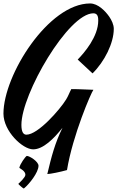

<svg xmlns="http://www.w3.org/2000/svg" viewBox="-30 -782 679 1112"><path d="M511 -262C466 -263 432 -266 383 -266C372 -246 365 -225 353 -206C317 -147 190 -2 123 -2C105 -2 94 -18 94 -59C94 -237 365 -705 511 -705C538 -705 539 -679 539 -663C539 -570 459 -477 420 -437L506 -357C575 -425 629 -532 629 -615C629 -640 616 -666 603 -685C581 -717 538 -762 492 -762C251 -762 -10 -348 -10 -124C-10 -22 101 83 162 83C220 83 282 21 332 -42C288 47 268 125 244 226C261 226 323 213 358 203C391 1 499 -248 511 -262ZM193 178C193 154 142 121 125 121C116 126 86 168 82 190C87 195 117 208 117 230C117 245 87 272 76 283C77 286 103 309 108 310C139 285 193 217 193 178Z"/></svg>

Font: Yesteryear
Style: Regular
Weight: 400
Designer: Astigmatic (AOETI)
Foundry: Astigmatic (AOETI)
Version: Version 1.000